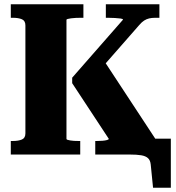

<svg xmlns="http://www.w3.org/2000/svg" viewBox="-20 -730 832 907"><path d="M31 0V-64H41Q67 -64 83.5 -71Q100 -78 100 -100V-610Q100 -632 83.5 -639Q67 -646 41 -646H31V-710H374V-646H364Q352 -646 339 -645.5Q326 -645 316 -643.5Q306 -642 300 -640.5Q294 -639 294 -636V-74Q294 -71 299 -69.5Q304 -68 312 -66.5Q320 -65 330 -64.5Q340 -64 350 -64H359V0ZM430 0V-64H438Q451 -64 464 -65Q477 -66 485.5 -68.5Q494 -71 494 -74L321 -337V-363L561 -637Q561 -641 550 -642.5Q539 -644 522.5 -645Q506 -646 490 -646H480V-710H733V-646H714Q697 -646 684.5 -643Q672 -640 661 -633Q650 -626 638 -612L419 -362L463 -456L716 -71V0ZM592 0H530V-75H787V157H703L692 47Q690 27 679 17Q668 7 647 3.5Q626 0 592 0Z"/></svg>

Font: Roboto Serif 36pt
Style: Bold
Weight: 700
Version: Version 1.008